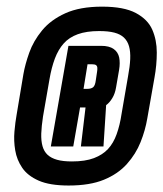

<svg xmlns="http://www.w3.org/2000/svg" viewBox="-20 -760 492 578"><path d="M186.5 -201.5Q250.5 -201.5 293 -219Q335.5 -236.5 362.2 -266.5Q389 -296.5 403.2 -332.2Q417.5 -368 423.5 -404L445 -526Q452 -564 452 -601.8Q452 -639.5 438.5 -670.5Q425 -701.5 389 -720.8Q353 -740 287.5 -740Q220.5 -740 176.5 -720Q132.5 -700 106.5 -668.2Q80.5 -636.5 68 -601.2Q55.5 -566 50.5 -537L30 -414.5Q26 -392.5 23.5 -364.2Q21 -336 25.8 -307.5Q30.5 -279 46.8 -255Q63 -231 96.5 -216.2Q130 -201.5 186.5 -201.5ZM196.5 -274Q169.5 -274 151.8 -279Q134 -284 123.2 -294Q112.5 -304 108 -320Q103.5 -336 104.2 -358Q105 -380 109.5 -409.5L129 -521.5Q135 -556.5 145.2 -583.8Q155.5 -611 171.8 -629.2Q188 -647.5 214.2 -657Q240.5 -666.5 278.5 -666.5Q306 -666.5 324.2 -661.8Q342.5 -657 353.2 -646.8Q364 -636.5 368.5 -620.5Q373 -604.5 372 -582.2Q371 -560 365.5 -530.5L346 -417.5Q341 -383.5 331.2 -356.2Q321.5 -329 305.2 -311.5Q289 -294 262.8 -284Q236.5 -274 196.5 -274ZM133 -319H200.5L221 -436.5H237.5L223.5 -319H291.5L299.5 -443.5Q310 -451 318.2 -464.8Q326.5 -478.5 329.5 -497.5L338.5 -549.5Q342 -570.5 338.8 -586.8Q335.5 -603 322.2 -612.5Q309 -622 284.5 -622H186ZM231.5 -492.5 243.5 -566.5H257.5Q265.5 -566.5 269 -564Q272.5 -561.5 273 -556.2Q273.5 -551 272 -542.5L268.5 -519Q266.5 -502.5 260.5 -497.5Q254.5 -492.5 242.5 -492.5Z"/></svg>

Font: Anybody UltraCondensed ExtraBold
Style: Italic
Weight: 800
Width: 1
Italic angle: -10°
Version: Version 1.113;gftools[0.9.25]